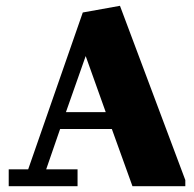

<svg xmlns="http://www.w3.org/2000/svg" viewBox="-20 -641 668 661"><path d="M77 -58 265 -598 393 -621 618 -21V0H436L365 -197H187L139 -58H247V0H10V-58ZM207 -255H344L275 -448Z"/></svg>

Font: Bigshot One
Style: Regular
Weight: 400
Designer: Gesine Todt
Foundry: Gesine Todt
Version: Version 1.001